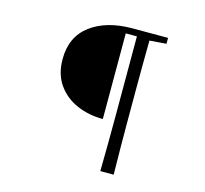

<svg xmlns="http://www.w3.org/2000/svg" viewBox="-122 -887 1244 1165"><g transform="rotate(15 500.0 -304.5)"><path d="M793 -711 688 -703Q686 -553 686 -400V-208Q686 -34 689 139H605Q608 -34 608 -208V-708H538V-170Q449 -170 374 -202.5Q299 -235 253.5 -299.5Q208 -364 208 -459Q208 -599 307.5 -673.5Q407 -748 570 -748H793Z"/></g></svg>

Font: Han-Nom Khai
Style: Regular
Weight: 400
Version: Version 1.200;June 22, 2023;FontCreator 14.0.0.2814 64-bit